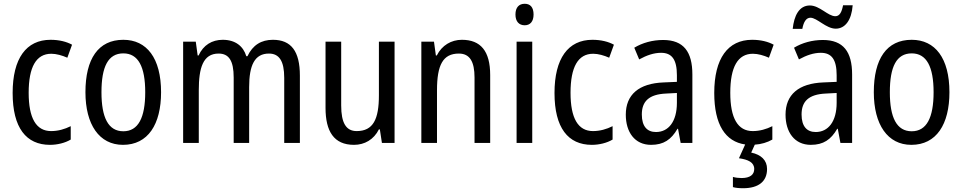

<svg xmlns="http://www.w3.org/2000/svg" viewBox="-20 -758 5100 1018"><path d="M245 10C284 10 325 0 355 -18V-89C323 -73 288 -63 251 -63C172 -63 132 -131 132 -266C132 -403 172 -473 252 -473C279 -473 310 -464 337 -452L362 -521C333 -537 294 -547 248 -547C119 -547 47 -448 47 -265C47 -80 119 10 245 10Z M834 -269C834 -450 758 -547 634 -547C501 -547 433 -446 433 -269C433 -98 506 10 632 10C765 10 834 -99 834 -269ZM518 -269C518 -404 553 -475 634 -475C713 -475 750 -404 750 -269C750 -134 713 -62 634 -62C554 -62 518 -135 518 -269Z M1427 -547C1365 -547 1320 -519 1292 -460H1286C1270 -513 1228 -547 1161 -547C1104 -547 1058 -519 1033 -464H1028L1018 -537H951V0H1034V-280C1034 -397 1056 -474 1139 -474C1193 -474 1219 -437 1219 -347V0H1301V-296C1301 -412 1330 -474 1406 -474C1460 -474 1487 -435 1487 -345V0H1570V-357C1570 -486 1524 -547 1427 -547Z M2072 -537H1989V-253C1989 -126 1959 -63 1871 -63C1815 -63 1789 -106 1789 -199V-537H1706V-186C1706 -62 1750 10 1857 10C1913 10 1962 -18 1989 -72H1994L2005 0H2072Z M2429 -547C2373 -547 2323 -518 2296 -464H2291L2281 -537H2214V0H2297V-279C2297 -413 2328 -474 2413 -474C2471 -474 2496 -431 2496 -347V0H2579V-360C2579 -488 2528 -547 2429 -547Z M2762 -738C2732 -738 2713 -719 2713 -681C2713 -644 2732 -624 2762 -624C2791 -624 2809 -644 2809 -681C2809 -719 2792 -738 2762 -738ZM2802 -537H2719V0H2802Z M3118 10C3157 10 3198 0 3228 -18V-89C3196 -73 3161 -63 3124 -63C3045 -63 3005 -131 3005 -266C3005 -403 3045 -473 3125 -473C3152 -473 3183 -464 3210 -452L3235 -521C3206 -537 3167 -547 3121 -547C2992 -547 2920 -448 2920 -265C2920 -80 2992 10 3118 10Z M3496 -546C3439 -546 3386 -531 3343 -505L3369 -443C3409 -465 3447 -478 3485 -478C3542 -478 3569 -443 3569 -359V-324L3499 -321C3367 -316 3298 -256 3298 -150C3298 -58 3345 10 3432 10C3499 10 3539 -18 3572 -75H3575L3589 0H3651V-363C3651 -483 3605 -546 3496 -546ZM3512 -262 3569 -265V-213C3569 -113 3524 -58 3458 -58C3412 -58 3383 -87 3383 -151C3383 -220 3420 -258 3512 -262Z M4047 138C4047 91 4015 62 3963 51L3982 9C4016 7 4049 -3 4075 -18V-89C4043 -73 4008 -63 3971 -63C3892 -63 3852 -131 3852 -266C3852 -403 3892 -473 3972 -473C3999 -473 4030 -464 4057 -452L4082 -521C4053 -537 4014 -547 3968 -547C3839 -547 3767 -448 3767 -265C3767 -97 3826 -7 3931 8L3898 81C3947 88 3979 103 3979 138C3979 168 3957 186 3912 186C3896 186 3879 184 3866 180V234C3879 238 3898 240 3920 240C4002 240 4047 204 4047 138Z M4183 -605H4234C4241 -643 4255 -664 4277 -664C4312 -664 4360 -606 4411 -606C4461 -606 4495 -651 4501 -730H4450C4443 -694 4432 -672 4409 -672C4370 -672 4326 -729 4274 -729C4216 -729 4190 -673 4183 -605ZM4343 -546C4286 -546 4233 -531 4190 -505L4216 -443C4256 -465 4294 -478 4332 -478C4389 -478 4416 -443 4416 -359V-324L4346 -321C4214 -316 4145 -256 4145 -150C4145 -58 4192 10 4279 10C4346 10 4386 -18 4419 -75H4422L4436 0H4498V-363C4498 -483 4452 -546 4343 -546ZM4359 -262 4416 -265V-213C4416 -113 4371 -58 4305 -58C4259 -58 4230 -87 4230 -151C4230 -220 4267 -258 4359 -262Z M5014 -269C5014 -450 4938 -547 4814 -547C4681 -547 4613 -446 4613 -269C4613 -98 4686 10 4812 10C4945 10 5014 -99 5014 -269ZM4698 -269C4698 -404 4733 -475 4814 -475C4893 -475 4930 -404 4930 -269C4930 -134 4893 -62 4814 -62C4734 -62 4698 -135 4698 -269Z"/></svg>

Font: Noto Sans Georgian Condensed
Style: Regular
Weight: 400
Width: 3
Designer: Monotype Design Team, Akaki Razmadze
Foundry: Google LLC
Version: Version 2.005